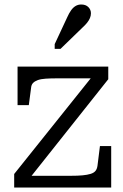

<svg xmlns="http://www.w3.org/2000/svg" viewBox="-20 -833 547 853"><path d="M110 -39 97 -52H294Q325 -52 346.5 -54Q368 -56 382.5 -60.5Q397 -65 404 -73.5Q411 -82 413 -96L424 -184H474V0H43V-60L391 -495L406 -485H236Q205 -485 183 -483.5Q161 -482 147.5 -477Q134 -472 126.5 -464Q119 -456 118 -442L108 -366H58V-537H461V-481ZM279 -757Q287 -775 296 -787.5Q305 -800 316 -806.5Q327 -813 341 -813Q361 -813 372.5 -801.5Q384 -790 384 -774Q384 -763 379.5 -752.5Q375 -742 367 -732Q359 -722 348 -712L249 -616H223V-637Z"/></svg>

Font: Roboto Serif 20pt Light
Style: Regular
Weight: 300
Version: Version 1.008